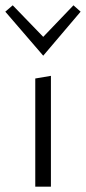

<svg xmlns="http://www.w3.org/2000/svg" viewBox="-34 -704 324 724"><path d="M99 -408 158 -418V0H99ZM-14 -660 14 -684 129 -565 243 -684 270 -660 129 -494Z"/></svg>

Font: Ysabeau Semilight
Style: Regular
Weight: 300
Designer: Christian Thalmann (Catharsis Fonts)
Version: Version 0.003